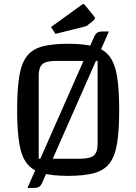

<svg xmlns="http://www.w3.org/2000/svg" viewBox="-20 -857 676 952"><path d="M190 47Q183 64 173.5 69.5Q164 75 147 75H116L446 -673Q454 -690 463 -695.5Q472 -701 489 -701H520ZM65 -312Q65 -414 75.5 -478.5Q86 -543 113 -578Q140 -613 189.5 -626.5Q239 -640 318 -640Q396 -640 446 -626.5Q496 -613 523 -577.5Q550 -542 560.5 -478Q571 -414 571 -312Q571 -210 560.5 -146Q550 -82 523 -47Q496 -12 446 1.5Q396 15 318 15Q239 15 189.5 1.5Q140 -12 113 -47Q86 -82 75.5 -146Q65 -210 65 -312ZM172 -70H378Q426 -70 445 -86Q464 -102 464 -143V-555H257Q209 -555 190.5 -539Q172 -523 172 -482ZM255 -689 233 -723 385 -833Q390 -837 393 -837Q397 -837 401 -832L444 -779Q451 -771 451 -767Q451 -762 444 -756L417 -734Q413 -730 408.5 -728Q404 -726 395 -724Z"/></svg>

Font: Changa
Style: Regular
Weight: 400
Designer: Eduardo Rodriguez Tunni
Foundry: Eduardo Rodriguez Tunni
Version: Version 3.003